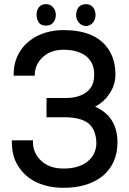

<svg xmlns="http://www.w3.org/2000/svg" viewBox="-20 -895 622 925"><path d="M156.2 -823.2Q156.2 -845.7 167 -859.4Q178.7 -875 201.2 -875Q222.7 -875 235.4 -860.4Q249 -843.8 249 -823.2Q249 -801.8 236.3 -786.1Q224.6 -771.5 201.2 -771.5Q178.7 -771.5 167 -786.1Q156.2 -803.7 156.2 -823.2ZM359.4 -861.3Q373 -875 393.6 -875Q416 -875 428.7 -859.4Q439.5 -845.7 440.4 -823.2Q440.4 -801.8 427.7 -786.1Q415 -770.5 393.6 -769.5Q374 -770.5 359.4 -786.1Q346.7 -801.8 346.7 -822.8Q346.7 -843.8 359.4 -861.3ZM400.4 -454.1Q434.6 -482.4 433.6 -536.1Q434.6 -590.8 396.5 -623Q356.4 -655.3 286.1 -655.3Q225.6 -655.3 187.5 -621.1Q149.4 -586.9 147.5 -537.1V-530.3H45.9V-537.1Q45.9 -598.6 76.2 -647Q106.4 -695.3 161.1 -722.7Q217.8 -750 286.1 -750Q408.2 -750 471.7 -693.4Q536.1 -635.7 536.1 -536.1Q536.1 -484.4 505.9 -441.4Q481.4 -404.3 438.5 -380.9Q545.9 -333 545.9 -209Q545.9 -108.4 476.6 -48.8Q405.3 9.8 286.1 9.8Q213.9 9.8 156.2 -16.6Q99.6 -43.9 68.4 -93.8Q37.1 -140.6 37.1 -211.9V-218.8H138.7V-211.9Q138.7 -157.2 179.7 -119.1Q219.7 -83 286.1 -83Q359.4 -83 402.3 -117.2Q444.3 -152.3 444.3 -207Q442.4 -268.6 408.2 -298.8Q374 -328.1 298.8 -330.1H204.1V-422.9H298.8Q364.3 -423.8 400.4 -454.1Z"/></svg>

Font: RobotoJAA
Style: Medium
Weight: 500
Version: Version 2.05; 2016-11-05